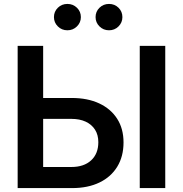

<svg xmlns="http://www.w3.org/2000/svg" viewBox="-20 -962 935 982"><path d="M157.2 -460.9H346.7Q428.2 -460.9 487.5 -433.1Q546.9 -405.3 579.3 -354.5Q611.8 -303.7 611.8 -233.4Q611.8 -162.1 579.8 -109.6Q547.9 -57.1 488.8 -28.6Q429.7 0 348.6 0H70.3V-727.5H200.7V-107.9H345.2Q409.2 -107.9 446 -141.8Q482.9 -175.8 482.9 -234.9Q482.9 -272 466.1 -298.6Q449.2 -325.2 418.5 -339.6Q387.7 -354 345.2 -354H157.2ZM825.2 -727.5V0H694.8V-727.5ZM537.6 -807.1Q508.8 -807.1 488.8 -826.9Q468.8 -846.7 468.8 -874.5Q468.8 -902.8 488.8 -922.4Q508.8 -941.9 537.6 -941.9Q566.4 -941.9 586.2 -922.4Q606 -902.8 606 -874.5Q606 -846.7 586.2 -826.9Q566.4 -807.1 537.6 -807.1ZM324.7 -807.1Q295.9 -807.1 275.9 -826.9Q255.9 -846.7 255.9 -874.5Q255.9 -902.8 275.9 -922.4Q295.9 -941.9 324.7 -941.9Q353.5 -941.9 373.5 -922.4Q393.6 -902.8 393.6 -874.5Q393.6 -846.7 373.5 -826.9Q353.5 -807.1 324.7 -807.1Z"/></svg>

Font: Inter 18pt SemiBold
Style: Regular
Weight: 600
Designer: Rasmus Andersson
Foundry: rsms
Version: Version 4.001;git-66647c0bb